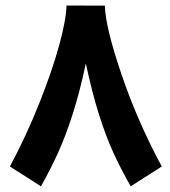

<svg xmlns="http://www.w3.org/2000/svg" viewBox="-20 -654 610 689"><path d="M356.3 -633.8 218.6 -634.2Q217.8 -585.3 193 -493.9Q168.3 -402.6 121.4 -284.5Q74.4 -166.5 15.6 -56.6L126.9 14.6Q162.4 -48.5 188.5 -106.1Q214.6 -163.7 240 -241.9Q265.4 -320.1 288 -426.2Q310.7 -320.1 335.6 -241.7Q360.6 -163.3 386.9 -105.7Q413.3 -48.1 449.1 14.6L560.5 -56.6Q472.6 -219.7 415.2 -389.4Q357.8 -559 356.3 -633.8Z"/></svg>

Font: Arad-FD-VF Thin
Style: Regular
Weight: 100
Designer: Mohammad Darvishi
Version: Version 1.010;September 21, 2024;FontCreator 15.0.0.2992 64-